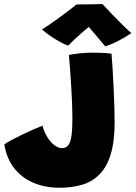

<svg xmlns="http://www.w3.org/2000/svg" viewBox="-20 -898 655 928"><path d="M268.5 9.5Q198 9.5 141.5 -14.5Q85 -38.5 48.5 -85.2Q12 -132 1 -200Q11.5 -208 35 -220.8Q58.5 -233.5 87 -247.2Q115.5 -261 142.2 -272.8Q169 -284.5 185.5 -290.5Q194 -258 209.8 -233.5Q225.5 -209 244.2 -195.5Q263 -182 279.5 -182Q299.5 -182 310.2 -196.2Q321 -210.5 325.5 -242.2Q330 -274 330 -326.5Q330 -357.5 328.5 -396.5Q327 -435.5 324.5 -475.5Q322 -515.5 319.5 -550Q317 -584.5 315.2 -606.8Q313.5 -629 313 -632.5Q337.5 -637.5 367.8 -640.5Q398 -643.5 424 -643.5Q452 -643.5 474 -642.5Q496 -641.5 519 -638.5Q522 -605.5 524.5 -561.5Q527 -517.5 529.2 -470.5Q531.5 -423.5 532.8 -380.8Q534 -338 534 -307Q534 -213.5 515 -152Q496 -90.5 460.8 -55Q425.5 -19.5 376.8 -5Q328 9.5 268.5 9.5ZM475 -878.5Q494 -857.5 522 -828.5Q550 -799.5 576 -774Q602 -748.5 615 -738Q584 -716.5 549.5 -699.2Q515 -682 488.5 -674Q475 -690.5 461.2 -706.8Q447.5 -723 435.2 -737.5Q423 -752 414.2 -762Q405.5 -772 402.5 -775.5H419Q413 -771 401 -761.2Q389 -751.5 373.5 -737.8Q358 -724 341.2 -708.5Q324.5 -693 309.5 -677.5Q292.5 -683 269 -696Q245.5 -709 222.5 -725Q199.5 -741 183 -755.5Q213.5 -775 248.5 -800Q283.5 -825 311.8 -846.5Q340 -868 350 -876.5Q360.5 -876.5 385.5 -876.8Q410.5 -877 436.5 -877.5Q462.5 -878 475 -878.5Z"/></svg>

Font: Grandstander Thin Black
Style: Regular
Weight: 900
Version: Version 1.200